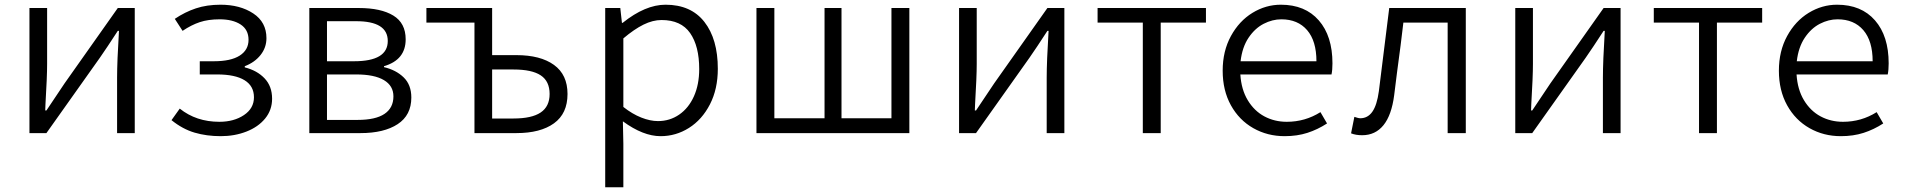

<svg xmlns="http://www.w3.org/2000/svg" viewBox="-20 -565 8097 815"><path d="M105 -531H180V-294Q180 -239 173 -123L172 -96H177Q234 -182 254 -211L480 -531H552V0H477V-236Q477 -303 485 -434H480Q434 -363 404 -320L177 0H105Z M708 -55 743 -104Q813 -48 911 -48Q973 -48 1015.5 -76.5Q1058 -105 1058 -152Q1058 -200 1018 -224.5Q978 -249 902 -249H828V-305H888Q960 -305 997.5 -329Q1035 -353 1035 -396Q1035 -439 1001.5 -461Q968 -483 912 -483Q864 -483 828 -471Q792 -459 755 -434L722 -485Q765 -514 811.5 -529.5Q858 -545 916 -545Q999 -545 1055 -508Q1111 -471 1111 -403Q1111 -363 1086 -331.5Q1061 -300 1019 -284V-279Q1071 -266 1103 -232.5Q1135 -199 1135 -146Q1135 -98 1105.5 -62Q1076 -26 1026 -6.5Q976 13 917 13Q857 13 806 -2Q755 -17 708 -55Z M1293 -531H1503Q1597 -531 1649.5 -499Q1702 -467 1702 -398Q1702 -311 1610 -284V-280Q1661 -268 1693.5 -236.5Q1726 -205 1726 -151Q1726 -76 1668 -38Q1610 0 1510 0H1293ZM1626 -391Q1626 -475 1492 -475H1368V-305H1483Q1626 -305 1626 -391ZM1650 -156Q1650 -201 1609.5 -225Q1569 -249 1492 -249H1368V-56H1498Q1574 -56 1612 -81.5Q1650 -107 1650 -156Z M1994 -469H1790V-531H2069V-331H2172Q2274 -331 2331.5 -289.5Q2389 -248 2389 -166Q2389 -83 2331.5 -41.5Q2274 0 2172 0H1994ZM2313 -166Q2313 -220 2275.5 -245Q2238 -270 2160 -270H2069V-62H2160Q2237 -62 2275 -87.5Q2313 -113 2313 -166Z M2549 -531H2613L2620 -468H2623Q2719 -545 2805 -545Q2913 -545 2970 -472Q3027 -399 3027 -273Q3027 -187 2993.5 -122Q2960 -57 2904.5 -22Q2849 13 2784 13Q2710 13 2624 -50L2626 45V230H2549ZM2948 -272Q2948 -369 2909.5 -424.5Q2871 -480 2788 -480Q2751 -480 2711.5 -460.5Q2672 -441 2626 -402V-111Q2664 -81 2702 -66Q2740 -51 2773 -51Q2823 -51 2863 -78.5Q2903 -106 2925.5 -156Q2948 -206 2948 -272Z M3191 -531H3267V-63H3480V-531H3552V-63H3764V-531H3840V0H3191Z M4051 -531H4126V-294Q4126 -239 4119 -123L4118 -96H4123Q4180 -182 4200 -211L4426 -531H4498V0H4423V-236Q4423 -303 4431 -434H4426Q4380 -363 4350 -320L4123 0H4051Z M4831 -469H4639V-531H5099V-469H4907V0H4831Z M5170 -265Q5170 -348 5205 -412Q5240 -476 5296.5 -510.5Q5353 -545 5417 -545Q5520 -545 5578 -478.5Q5636 -412 5636 -296Q5636 -268 5632 -249H5245Q5249 -185 5276.5 -139.5Q5304 -94 5347 -71Q5390 -48 5442 -48Q5520 -48 5585 -89L5613 -41Q5573 -15 5529.5 -1Q5486 13 5433 13Q5360 13 5300 -21Q5240 -55 5205 -118Q5170 -181 5170 -265ZM5568 -305Q5568 -391 5528.5 -437Q5489 -483 5419 -483Q5381 -483 5344 -464Q5307 -445 5280 -405Q5253 -365 5246 -305Z M5715 1 5729 -69Q5735 -67 5742 -65Q5749 -63 5754 -63Q5786 -63 5805.5 -91Q5825 -119 5833 -178L5877 -531H6202V0H6125V-469H5937Q5927 -381 5910 -257L5898 -161Q5887 -76 5852.5 -33.5Q5818 9 5762 9Q5735 9 5715 1Z M6412 -531H6487V-294Q6487 -239 6480 -123L6479 -96H6484Q6541 -182 6561 -211L6787 -531H6859V0H6784V-236Q6784 -303 6792 -434H6787Q6741 -363 6711 -320L6484 0H6412Z M7192 -469H7000V-531H7460V-469H7268V0H7192Z M7531 -265Q7531 -348 7566 -412Q7601 -476 7657.5 -510.5Q7714 -545 7778 -545Q7881 -545 7939 -478.5Q7997 -412 7997 -296Q7997 -268 7993 -249H7606Q7610 -185 7637.5 -139.5Q7665 -94 7708 -71Q7751 -48 7803 -48Q7881 -48 7946 -89L7974 -41Q7934 -15 7890.5 -1Q7847 13 7794 13Q7721 13 7661 -21Q7601 -55 7566 -118Q7531 -181 7531 -265ZM7929 -305Q7929 -391 7889.5 -437Q7850 -483 7780 -483Q7742 -483 7705 -464Q7668 -445 7641 -405Q7614 -365 7607 -305Z"/></svg>

Font: Nebula Sans Book
Style: Regular
Weight: 400
Designer: Paul D. Hunt for Adobe (as Source Sans)
Foundry: Nebula Entertainment & Broadcasting LLC
Version: Version 1.010